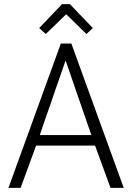

<svg xmlns="http://www.w3.org/2000/svg" viewBox="-20 -911 641 931"><path d="M430 -775 399 -746 301 -842 202 -746 170 -775 281 -891H319ZM580 0H516L441 -205H155L80 0H21L275 -700H326ZM297 -615Q293 -603 285.5 -581.5Q278 -560 268.5 -532.5Q259 -505 248 -474Q237 -443 227 -412Q201 -340 173 -256H423Q394 -340 369 -412Q358 -443 347.5 -474Q337 -505 327.5 -532.5Q318 -560 310.5 -581.5Q303 -603 299 -615Z"/></svg>

Font: Post Grotesk Light
Style: Light
Weight: 300
Version: Version 1.0